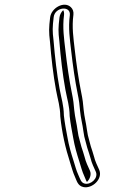

<svg xmlns="http://www.w3.org/2000/svg" viewBox="-20 -732 493 821"><path d="M337.7 -262.4 334 -298.5C332.2 -311.5 330 -323.8 327.4 -336C316.4 -389.4 306.3 -460.6 299.6 -519.9C294.1 -568.9 286.8 -614.8 293.9 -668.8C295.4 -682.1 291.6 -693.3 283 -701.4C254 -728.9 198.9 -698.1 194.3 -657.1C189 -613 188.5 -596 193.7 -553.6C199.2 -485.8 207.6 -411.4 219.6 -346.6C228 -301.2 236.9 -278.7 237.8 -233.9C244.9 -164.2 259.8 -98.5 279.3 -38.4C286.1 -17.4 291.2 4.2 301 25.3C308.1 40.4 312.1 62.5 336.3 67.8C373.7 76.2 420.4 33.6 404.5 -5.1C396.7 -22.9 386.6 -42.5 382.1 -62.2C376.8 -82.1 373.8 -88.2 368.2 -106.5L361.3 -132.3C356.1 -151.6 354.4 -156.3 351.8 -176.5C348.1 -205.8 340.8 -231.7 337.7 -262.4ZM322.4 -257.6C325.6 -225.6 333 -199.5 336.5 -171.5C339.1 -150.8 341.2 -144.5 346.3 -125.6L353.3 -99.5C359.2 -80.4 362 -74.6 367.1 -55.8C371.9 -34.5 382.6 -13.8 390 3.1C401.1 30.1 368.3 58.9 342.8 53.2C326.3 49.5 323.7 34.7 315.3 16.8C305.4 -4.6 301.7 -22.2 294.1 -45.6C284 -76.7 274.1 -110.9 268.4 -144.8C262.7 -175.7 256.4 -207.1 253.2 -238.1C252.1 -285.5 242.9 -308.1 234.8 -352.4C222.9 -416.7 214.6 -490.2 209 -558.4C203.8 -601 204.3 -614.6 209.6 -658.9C214.5 -702.2 283.4 -709.5 278.6 -667.2C271.2 -611 278.9 -563.5 284.3 -515.1C291 -455.3 301.1 -384.1 312.3 -329.9C314.8 -318.2 317 -305.8 318.7 -293.5ZM297.6 -260.5 293.9 -296.5C292.1 -309.2 290 -321.6 287.4 -333.6C276.3 -387.3 266.2 -458.5 259.5 -518C254 -566.7 246.6 -613.4 253.8 -668.2C254.7 -676.3 253.3 -683.4 250.3 -688.7C242.6 -681.3 235.8 -670 234.4 -657.8C229.1 -613.5 228.6 -598 233.8 -555.5C239.4 -487.5 247.7 -413.5 259.6 -348.9C267.9 -304.1 277 -281.4 277.9 -235.5C281.3 -203.3 287.6 -172.3 293.2 -141.4C299.1 -107 309 -72.6 319.2 -41.4C326.4 -19 330.7 0.1 340.6 21.5C344.5 29.8 347.2 38.9 351.7 46.1C363.6 34.6 371.8 15.5 364.8 -1.5C357.3 -18.8 346.7 -39.1 342.1 -59.6C336.9 -79 334.1 -84.9 328.3 -103.6L321.3 -129.6C316.2 -148.6 314.3 -154.2 311.7 -174.5C308.1 -203.2 300.8 -229.2 297.6 -260.5Z"/></svg>

Font: HoneyBee
Style: BlurIt
Weight: 700
Foundry: Cannot Into Space Fonts
Version: Version 0.89